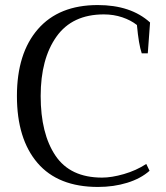

<svg xmlns="http://www.w3.org/2000/svg" viewBox="-20 -730 659 760"><path d="M47 -350Q47 -519 130 -614.5Q213 -710 367 -710Q498 -710 574 -641L565 -519H541Q529 -554 522 -631Q498 -650 464 -661.5Q430 -673 391 -673Q266 -673 203.5 -585Q141 -497 141 -350Q141 -201 199.5 -114Q258 -27 384 -27Q422 -27 470.5 -41Q519 -55 559 -81L572 -54Q537 -23 483.5 -6.5Q430 10 368 10Q210 10 128.5 -85Q47 -180 47 -350Z"/></svg>

Font: Trirong
Style: Regular
Weight: 400
Designer: Katatrad Team
Foundry: CadsonDemak
Version: Version 1.001